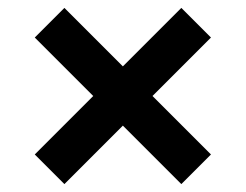

<svg xmlns="http://www.w3.org/2000/svg" viewBox="-20 -537 622 486"><path d="M68 -442 143 -517 514 -146 439 -71ZM514 -442 143 -71 68 -146 439 -517Z"/></svg>

Font: Inclusive Sans
Style: Bold
Weight: 700
Designer: Olivia King
Foundry: Olivia King
Version: Version 2.004